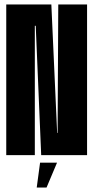

<svg xmlns="http://www.w3.org/2000/svg" viewBox="-20 -695 420 860"><path d="M8 0H136V-579.5H140L164.5 0H370V-675H241L238 -99.5H236L210 -675H8ZM144.5 145H188.5L235.5 33.5H159.5Z"/></svg>

Font: Anybody UltraCondensed
Style: Bold
Weight: 700
Width: 1
Version: Version 1.113;gftools[0.9.25]